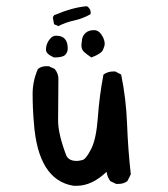

<svg xmlns="http://www.w3.org/2000/svg" viewBox="-20 -610 540 618"><path d="M227 -12H217Q102 -30 89 -216Q85 -261 85 -308Q85 -349 102 -388Q113 -397 130 -397H137L156 -388Q168 -374 168 -356L167 -222Q167 -180 192 -113Q199 -92 227 -92Q234 -92 245.5 -95Q257 -98 273.5 -130.5Q290 -163 295 -232.5Q300 -302 313 -370Q327 -380 345 -380H351L370 -370Q386 -292 389 -211Q392 -130 401 -49L390 -27Q378 -18 361 -18H354L335 -27Q325 -41 323 -57Q276 -12 227 -12ZM154 -425Q128 -436 128 -450Q128 -473 146 -490Q152 -495 161 -495Q198 -495 198 -454Q198 -442 190 -433.5Q182 -425 154 -425ZM274 -425Q261 -434 251.5 -442Q242 -450 242 -465Q242 -469 244 -482.5Q246 -496 256 -504.5Q266 -513 283 -513Q299 -513 310 -493Q317 -480 317 -469Q317 -462 311.5 -449.5Q306 -437 274 -425ZM168 -526 154 -532 150 -554 154 -561Q216 -587 260 -590Q272 -582 272 -569L271 -564Q246 -550 218.5 -544Q191 -538 168 -526Z"/></svg>

Font: Xiaolai Mono SC
Style: Regular
Weight: 400
Monospace: yes
Designer: LXGW / Nozomi Seto
Version: Version 3.113;September 30, 2024